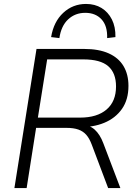

<svg xmlns="http://www.w3.org/2000/svg" viewBox="-20 -953 701 973"><path d="M53 0 165 -705H406Q481 -705 531 -682.5Q581 -660 606 -618Q631 -576 631 -518Q631 -448 598 -401Q565 -354 508 -330.5Q451 -307 378 -309V-321H390Q432 -321 459.5 -296.5Q487 -272 504 -226L590 0H528L445 -220Q433 -252 417 -270Q401 -288 377 -296.5Q353 -305 316 -305H163L115 0ZM172 -357H386Q472 -357 520 -398Q568 -439 568 -515Q568 -583 528.5 -617.5Q489 -652 402 -652H219ZM281 -760 239 -765Q252 -843 300.5 -888Q349 -933 416 -933Q461 -933 494.5 -912.5Q528 -892 547 -854.5Q566 -817 565 -765L523 -760Q525 -822 494.5 -855Q464 -888 412 -888Q361 -888 325.5 -855Q290 -822 281 -760Z"/></svg>

Font: Nunito Sans 12pt ExtraLight 12pt Light
Style: Italic
Weight: 300
Italic angle: -9°
Version: Version 3.101;gftools[0.9.27]